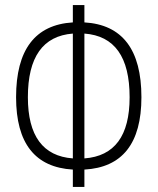

<svg xmlns="http://www.w3.org/2000/svg" viewBox="-20 -733 626 763"><path d="M269.5 9.8H315.4V-59.1C465.8 -67.4 542 -162.6 542 -346.7C542 -536.1 465.8 -635.3 315.4 -644V-712.9H269.5V-644C119.6 -634.8 43.9 -535.6 43.9 -346.7C43.9 -163.1 119.6 -67.9 269.5 -59.1ZM315.4 -599.6C435.1 -590.8 495.1 -506.8 495.1 -346.7C495.1 -192.9 435.1 -112.3 315.4 -103.5ZM269.5 -103.5C150.4 -112.3 90.8 -193.4 90.8 -346.7C90.8 -506.3 150.4 -590.3 269.5 -599.6Z"/></svg>

Font: Cascadia Mono PL ExtraLight
Style: Regular
Weight: 200
Monospace: yes
Designer: Aaron Bell
Foundry: Saja Typeworks
Version: Version 2404.023